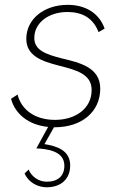

<svg xmlns="http://www.w3.org/2000/svg" viewBox="-20 -519 508 792"><path d="M205.5 6C316.5 6 393.5 -57 393.5 -153.5C393.5 -240.5 310 -260.5 233.5 -278.5C167.5 -295.5 121.5 -312.5 121.5 -362.5C121.5 -425 180.5 -469.5 258 -469.5C319.5 -469.5 364.5 -444.5 386.5 -386.5L411.5 -401C389 -465.5 331.5 -499 259.5 -499C160.5 -499 88.5 -439.5 88.5 -359C88.5 -288.5 152 -266.5 222.5 -248.5C291.5 -230.5 358 -215 358 -148C358 -70.5 291 -24.5 206.5 -24.5C124.5 -24.5 68 -66 52.5 -129L25.5 -111.5C42 -49.5 97 -3.5 178.5 4.5L130 93C172.5 95.5 245.5 102.5 245.5 164.5C245.5 207 219 230.5 172.5 230.5C139.5 230.5 110 209.5 98 180.5L81.5 196.5C97 233 135.5 253.5 172.5 253.5C232.5 253.5 269.5 218.5 269.5 163.5C269.5 100.5 213.5 83.5 163.5 75.5L202.5 6Z"/></svg>

Font: HK Grotesk ExtraLight
Style: Italic
Weight: 200
Italic angle: -16°
Designer: Alfredo Marco Pradil
Foundry: Hanken Design Co.
Version: Version 3.001;FEAKit 1.0